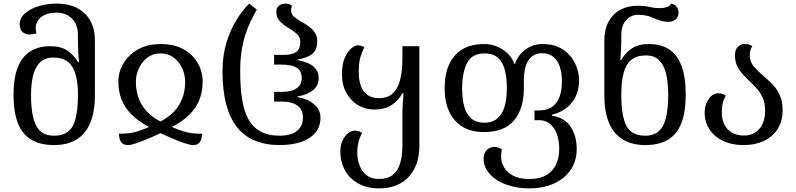

<svg xmlns="http://www.w3.org/2000/svg" viewBox="-20 -792 4412 1064"><path d="M280 12Q204 12 154 -17.5Q104 -47 79.5 -108.5Q55 -170 55 -267Q55 -359 78.5 -418.5Q102 -478 147.5 -507Q193 -536 259 -536Q317 -536 353.5 -511.5Q390 -487 412 -448H418Q415 -473 413.5 -503.5Q412 -534 412 -558V-597Q412 -637 397 -664.5Q382 -692 355.5 -707Q329 -722 292 -722Q240 -722 209 -698Q178 -674 178 -636Q178 -629 179 -622Q180 -615 182 -607Q172 -604 162.5 -602.5Q153 -601 145 -601Q126 -601 113.5 -608.5Q101 -616 95 -628.5Q89 -641 89 -656Q89 -692 118.5 -718Q148 -744 194.5 -758Q241 -772 292 -772Q362 -772 409.5 -746.5Q457 -721 481.5 -675Q506 -629 506 -568V-266Q506 -170 479 -108.5Q452 -47 401.5 -17.5Q351 12 280 12ZM279 -40Q355 -40 383.5 -94.5Q412 -149 412 -267Q412 -332 399.5 -378Q387 -424 357.5 -448.5Q328 -473 275 -473Q231 -473 204 -448.5Q177 -424 164.5 -377.5Q152 -331 152 -266Q152 -149 181 -94.5Q210 -40 279 -40Z M689 12Q665 12 652.5 -3Q640 -18 639 -51Q673 -51 697 -54Q721 -57 745.5 -65Q770 -73 806 -88Q748 -119 710 -156.5Q672 -194 654 -239.5Q636 -285 636 -340Q636 -394 664.5 -441.5Q693 -489 745.5 -518.5Q798 -548 871 -548Q945 -548 997 -519Q1049 -490 1076 -442.5Q1103 -395 1103 -340Q1103 -284 1084.5 -238Q1066 -192 1028 -155Q990 -118 932 -88Q972 -72 997 -64Q1022 -56 1045 -53.5Q1068 -51 1100 -51Q1099 -31 1094 -17Q1089 -3 1078.5 4.5Q1068 12 1050 12Q1035 12 1004.5 2Q974 -8 938 -23.5Q902 -39 869 -54Q836 -38 800 -23Q764 -8 734.5 2Q705 12 689 12ZM869 -119Q938 -154 972 -210Q1006 -266 1006 -339Q1006 -378 989.5 -414Q973 -450 942.5 -473Q912 -496 869 -496Q827 -496 796.5 -472.5Q766 -449 749.5 -413Q733 -377 733 -339Q733 -290 748 -248.5Q763 -207 793.5 -174.5Q824 -142 869 -119Z M1531 12Q1452 12 1392 -13Q1332 -38 1292.5 -88.5Q1253 -139 1233 -216Q1213 -293 1213 -397Q1213 -483 1234.5 -554.5Q1256 -626 1290 -681Q1324 -736 1361 -772L1403 -739Q1387 -710 1370.5 -676.5Q1354 -643 1340.5 -602Q1327 -561 1319 -510.5Q1311 -460 1311 -397Q1311 -312 1321 -245.5Q1331 -179 1355.5 -133.5Q1380 -88 1422.5 -64Q1465 -40 1531 -40Q1568 -40 1596.5 -50.5Q1625 -61 1642 -83.5Q1659 -106 1659 -141Q1659 -184 1628.5 -206.5Q1598 -229 1542 -229H1499V-283H1543Q1597 -283 1624.5 -303Q1652 -323 1652 -359Q1652 -400 1624 -417Q1596 -434 1537 -434H1499V-488H1558Q1601 -488 1622.5 -505Q1644 -522 1644 -558Q1644 -586 1626 -603Q1608 -620 1582 -635Q1555 -651 1533 -672Q1511 -693 1511 -727Q1511 -747 1525 -759.5Q1539 -772 1564 -772Q1575 -772 1583.5 -768.5Q1592 -765 1598 -760Q1595 -752 1594 -746.5Q1593 -741 1593 -735Q1593 -715 1607 -701.5Q1621 -688 1646 -674Q1667 -663 1688 -648Q1709 -633 1723.5 -613Q1738 -593 1738 -565Q1738 -516 1711 -493.5Q1684 -471 1628 -462V-459Q1687 -449 1716.5 -424Q1746 -399 1746 -359Q1746 -319 1716.5 -293.5Q1687 -268 1628 -257V-254Q1687 -244 1721.5 -213.5Q1756 -183 1756 -141Q1756 -90 1727 -56Q1698 -22 1647 -5Q1596 12 1531 12Z M2081 252Q2015 252 1966.5 225.5Q1918 199 1892 152.5Q1866 106 1866 45Q1866 14 1877.5 -11.5Q1889 -37 1907.5 -52.5Q1926 -68 1947 -68Q1957 -68 1967 -65Q1977 -62 1987 -55Q1974 -33 1967 -5.5Q1960 22 1960 54Q1960 91 1972.5 124.5Q1985 158 2011.5 179Q2038 200 2080 200Q2127 200 2155.5 178Q2184 156 2197 114Q2210 72 2210 13V-175Q2210 -182 2211.5 -207Q2213 -232 2216 -275H2210Q2189 -236 2151 -210.5Q2113 -185 2054 -185Q2005 -185 1964.5 -209Q1924 -233 1899.5 -277Q1875 -321 1875 -381Q1875 -433 1889.5 -468.5Q1904 -504 1925 -522.5Q1946 -541 1965 -541Q1973 -541 1981 -538.5Q1989 -536 1999 -531Q1989 -510 1978.5 -479Q1968 -448 1968 -396Q1968 -344 1981.5 -311.5Q1995 -279 2020 -263.5Q2045 -248 2079 -248Q2127 -248 2155.5 -273.5Q2184 -299 2197 -348Q2210 -397 2210 -466V-536H2304V14Q2304 90 2276 143.5Q2248 197 2198 224.5Q2148 252 2081 252Z M2915 252Q2860 252 2813 239.5Q2766 227 2732 204.5Q2698 182 2679 152.5Q2660 123 2660 90Q2660 67 2668.5 52Q2677 37 2690.5 29.5Q2704 22 2720 22Q2731 22 2741 25.5Q2751 29 2761 35Q2759 45 2758 55.5Q2757 66 2757 77Q2757 108 2774 136.5Q2791 165 2825.5 182.5Q2860 200 2914 200Q2971 200 3007.5 178.5Q3044 157 3061.5 119.5Q3079 82 3079 33Q3079 -15 3065.5 -50.5Q3052 -86 3027 -106Q3002 -126 2967 -126H2942V-180H2967Q3010 -180 3038 -199Q3066 -218 3080 -254Q3094 -290 3094 -341Q3094 -387 3082.5 -422Q3071 -457 3046.5 -477Q3022 -497 2983 -497Q2936 -497 2909.5 -459.5Q2883 -422 2883 -341V-302Q2883 -190 2829 -125Q2775 -60 2662 -60Q2590 -60 2541.5 -90.5Q2493 -121 2468.5 -175.5Q2444 -230 2444 -301Q2444 -378 2468 -433Q2492 -488 2541 -518Q2590 -548 2664 -548Q2702 -548 2736 -533.5Q2770 -519 2795 -494Q2820 -469 2830 -438H2834Q2849 -485 2890.5 -516.5Q2932 -548 2987 -548Q3054 -548 3098.5 -518.5Q3143 -489 3166 -442.5Q3189 -396 3189 -346Q3189 -297 3170.5 -258Q3152 -219 3118 -193Q3084 -167 3038 -156V-151Q3107 -141 3141.5 -90.5Q3176 -40 3176 34Q3176 84 3157 124Q3138 164 3103 192.5Q3068 221 3020 236.5Q2972 252 2915 252ZM2664 -112Q2703 -112 2727.5 -129Q2752 -146 2765.5 -174Q2779 -202 2784 -235.5Q2789 -269 2789 -302Q2789 -355 2779 -399Q2769 -443 2742 -469.5Q2715 -496 2664 -496Q2595 -496 2568 -442.5Q2541 -389 2541 -301Q2541 -245 2552.5 -202.5Q2564 -160 2591 -136Q2618 -112 2664 -112Z M3555 12Q3485 12 3434 -17.5Q3383 -47 3356 -108.5Q3329 -170 3329 -266V-568Q3329 -629 3352.5 -672Q3376 -715 3417 -737.5Q3458 -760 3512 -760Q3538 -760 3555 -758Q3572 -756 3587 -752Q3600 -749 3612 -748Q3624 -747 3640 -747Q3659 -747 3676 -753Q3693 -759 3699 -772Q3720 -768 3730 -754Q3740 -740 3740 -723Q3740 -695 3722.5 -683Q3705 -671 3685 -671Q3661 -671 3638.5 -678Q3616 -685 3596 -694Q3580 -702 3560 -706Q3540 -710 3513 -710Q3492 -710 3471 -698Q3450 -686 3436.5 -661.5Q3423 -637 3423 -597V-570Q3423 -546 3421.5 -515.5Q3420 -485 3417 -460H3423Q3445 -499 3481.5 -523.5Q3518 -548 3576 -548Q3643 -548 3688 -518.5Q3733 -489 3756.5 -427Q3780 -365 3780 -267Q3780 -170 3755.5 -108.5Q3731 -47 3681.5 -17.5Q3632 12 3555 12ZM3556 -40Q3625 -40 3654 -94.5Q3683 -149 3683 -266Q3683 -337 3670.5 -386Q3658 -435 3631 -460Q3604 -485 3560 -485Q3508 -485 3478 -460Q3448 -435 3435.5 -386.5Q3423 -338 3423 -267Q3423 -149 3451.5 -94.5Q3480 -40 3556 -40Z M4101 12Q4054 12 4014.5 -0.5Q3975 -13 3946 -37Q3917 -61 3901 -94Q3885 -127 3885 -167Q3885 -194 3894 -218.5Q3903 -243 3920.5 -259Q3938 -275 3962 -275Q3971 -275 3981.5 -272Q3992 -269 4002 -262Q3989 -238 3984.5 -217.5Q3980 -197 3980 -168Q3980 -130 3994.5 -101.5Q4009 -73 4036.5 -57Q4064 -41 4101 -41Q4139 -41 4165.5 -58Q4192 -75 4206 -106Q4220 -137 4220 -180Q4220 -219 4208 -247.5Q4196 -276 4176.5 -298Q4157 -320 4136 -340Q4115 -360 4096 -380.5Q4077 -401 4065 -426.5Q4053 -452 4053 -486Q4053 -516 4068 -532Q4083 -548 4108 -548Q4122 -548 4132.5 -544.5Q4143 -541 4149 -536Q4142 -526 4138.5 -513.5Q4135 -501 4135 -486Q4135 -451 4155 -426.5Q4175 -402 4202 -379Q4228 -357 4254.5 -331.5Q4281 -306 4299 -270Q4317 -234 4317 -180Q4317 -121 4289.5 -77.5Q4262 -34 4213 -11Q4164 12 4101 12Z"/></svg>

Font: Noto Serif Georgian
Style: Regular
Weight: 400
Designer: Monotype Design Team, Akaki Razmadze
Foundry: Google LLC
Version: Version 2.002